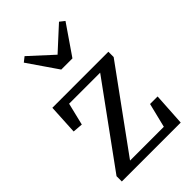

<svg xmlns="http://www.w3.org/2000/svg" viewBox="-222 -818 899 899"><g transform="rotate(-45 227.5 -368.5)"><path d="M30 0H420L430 -163H380L343 -13L380 -42H97L109 -18L415 -439V-474H44L36 -325L86 -321L120 -461L83 -432H348L336 -456L30 -35V0ZM123 -737 99 -718 200 -571H274L375 -718L351 -737L195 -594H279L123 -737Z"/></g></svg>

Font: Source Serif Variable
Style: Regular
Weight: 389
Designer: Frank Grießhammer
Foundry: Adobe Systems Incorporated
Version: Version 3.001;hotconv 1.0.111;makeotfexe 2.5.65597